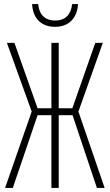

<svg xmlns="http://www.w3.org/2000/svg" viewBox="-20 -925 540 945"><path d="M251 -793C318 -793 360 -835 364 -905H335C330 -856 304 -824 251 -824C200 -824 172 -855 168 -905H138C142 -831 186 -793 251 -793ZM5 0H43L165 -358H233V0H269V-358H337L457 0H495L366 -376L486 -714H449L336 -392H269V-714H233V-392H165L51 -714H14L136 -376Z"/></svg>

Font: Noto Sans Mono ExtraCondensed ExtraLight
Style: Regular
Weight: 200
Width: 2
Designer: Monotype Design Team
Foundry: Monotype Imaging Inc.
Version: Version 2.014